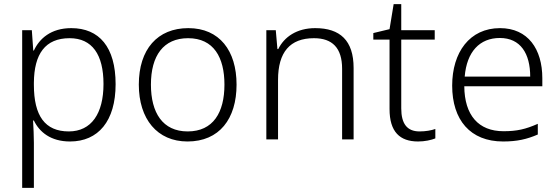

<svg xmlns="http://www.w3.org/2000/svg" viewBox="-20 -772 2717 935"><path d="M327 -635C228 -635 172 -584 145 -526H142L135 -625H88V143H145V-76C145 -109 143 -151 141 -185H145C172 -129 227 -83 321 -83C458 -83 543 -182 543 -362C543 -543 463 -635 327 -635ZM319 -586C429 -586 484 -506 484 -363C484 -219 425 -132 315 -132C199 -132 145 -208 145 -359V-369C146 -509 200 -586 319 -586Z M1132 -360C1132 -525 1049 -635 897 -635C747 -635 656 -532 656 -360C656 -192 746 -83 893 -83C1048 -83 1132 -193 1132 -360ZM715 -360C715 -501 776 -586 896 -586C1021 -586 1073 -492 1073 -360C1073 -224 1018 -132 894 -132C772 -132 715 -223 715 -360Z M1515 -635C1425 -635 1364 -592 1335 -533H1331L1323 -625H1277V-93H1334V-383C1334 -518 1392 -586 1509 -586C1598 -586 1646 -539 1646 -437V-93H1702V-441C1702 -575 1636 -635 1515 -635Z M2023 -132C1962 -132 1934 -170 1934 -244V-579H2097V-625H1934V-752H1897L1877 -630L1798 -611V-579H1877V-241C1877 -130 1927 -83 2016 -83C2049 -83 2080 -90 2100 -98V-144C2081 -137 2053 -132 2023 -132Z M2415 -635C2267 -635 2182 -517 2182 -355C2182 -188 2270 -83 2430 -83C2498 -83 2546 -94 2599 -117V-169C2540 -143 2498 -133 2432 -133C2310 -133 2242 -211 2241 -352H2621V-391C2621 -533 2551 -635 2415 -635ZM2414 -587C2515 -587 2562 -511 2562 -399H2243C2253 -520 2316 -587 2414 -587Z"/></svg>

Font: Noto Sans Telugu UI Light
Style: Regular
Weight: 300
Designer: Jelle Bosma - Monotype Design Team
Foundry: Monotype Imaging Inc.
Version: Version 2.005